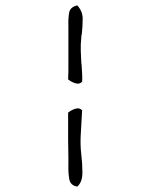

<svg xmlns="http://www.w3.org/2000/svg" viewBox="-20 -688 543 713"><path d="M285 -385Q277 -375 263 -378Q249 -381 233 -393Q234 -410 234 -425Q234 -440 234 -454Q234 -464 234 -473.5Q234 -483 234 -492Q234 -510 234 -527Q234 -544 234 -562Q234 -569 234 -576Q234 -583 234 -590Q233 -617 236.5 -639.5Q240 -662 267 -668Q287 -646 287 -619Q287 -592 284 -563Q283 -560 282.5 -556.5Q282 -553 282 -550Q279 -522 280 -498Q281 -474 282 -454Q282 -452 283 -447Q284 -429 285 -414Q286 -399 285 -385ZM285 -278Q285 -270 284 -261.5Q283 -253 283 -244Q281 -215 279.5 -181Q278 -147 282 -113Q286 -81 286 -46.5Q286 -12 267 5Q241 1 237 -24Q233 -49 234 -78Q234 -84 234 -89.5Q234 -95 234 -101Q233 -137 233 -170Q233 -203 233 -233Q233 -243 233 -252Q233 -261 233 -270Q249 -282 263 -285Q277 -288 285 -278Z"/></svg>

Font: Yuji Boku
Style: Regular
Weight: 400
Designer: Kataoka Yuji
Foundry: Kinuta Font Factory
Version: Version 3.002